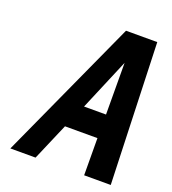

<svg xmlns="http://www.w3.org/2000/svg" viewBox="-129 -798 803 895"><g transform="rotate(20 272.5 -350.0)"><path d="M522 0 498 -700H343L24 0H149L228 -184H389L390 0ZM280 -301 388 -557 389 -301Z"/></g></svg>

Font: Advent Pro
Style: Italic
Weight: 400
Italic angle: -12°
Designer: VivaRado, Andreas Kalpakidis
Foundry: VivaRado, Andreas Kalpakidis
Version: Version 3.000